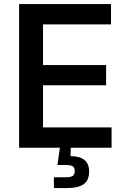

<svg xmlns="http://www.w3.org/2000/svg" viewBox="-20 -748 644 972"><path d="M76.7 0V-727.5H542V-624.5H197.8V-418.5H517.1V-316.4H197.8V-103H544.9V0ZM252.9 204.1V149.4H313Q338.4 149.4 348.4 142.3Q358.4 135.3 358.4 118.2Q358.4 101.1 348.4 94.2Q338.4 87.4 313 87.4H270.5L286.6 -22.5H338.4V0L336.9 42.5Q383.8 42.5 407.5 61.8Q431.2 81.1 431.2 120.1Q431.2 164.6 403.8 184.3Q376.5 204.1 316.4 204.1Z"/></svg>

Font: Inter Cardless
Style: Medium
Weight: 500
Designer: Rasmus Andersson
Foundry: rsms
Version: Version 4.001;git-9221beed3